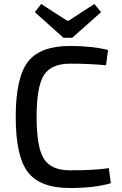

<svg xmlns="http://www.w3.org/2000/svg" viewBox="-20 -933 612 965"><path d="M488 -872 343 -743H299L155 -872L187 -913L317 -829H325L454 -913ZM527 -88 537 -12Q454 12 332 12Q181 12 120 -68Q59 -148 59 -345Q59 -542 120 -622Q181 -702 332 -702Q440 -702 523 -682L513 -605Q433 -613 332 -613Q237 -613 200.5 -555Q164 -497 164 -345Q164 -193 200.5 -135Q237 -77 332 -77Q459 -77 527 -88Z"/></svg>

Font: Exo 2.0 Medium
Style: Regular
Weight: 500
Designer: Natanael Gama
Version: Version 1.001;PS 001.001;hotconv 1.0.70;makeotf.lib2.5.58329